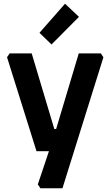

<svg xmlns="http://www.w3.org/2000/svg" viewBox="-20 -816 596 1036"><path d="M18 -507 32 -528H151L273 -120H283L405 -528H524L538 -507L317 200H198L184 179L244 0H177ZM193 -639 331 -796 406 -725 258 -576Z"/></svg>

Font: Oxanium ExtraLight
Style: Bold
Weight: 700
Version: Version 2.000